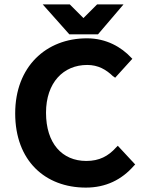

<svg xmlns="http://www.w3.org/2000/svg" viewBox="-20 -840 656 872"><path d="M594 -93 515 -178 507 -170C472 -131 431 -109 372 -109C262 -109 189 -189 189 -328C189 -465 268 -545 376 -545C426 -545 462 -524 494 -493H495L503 -487L581 -573L575 -579C532 -625 464 -666 375 -666C189 -666 49 -537 49 -325C49 -110 185 12 370 12C461 12 533 -24 588 -87ZM297 -820H174L295 -684H425L541 -820H421L359 -758Z"/></svg>

Font: Falling Sky
Style: SeBd
Weight: 600
Designer: Paul D. Hunt
Foundry: Adobe Systems Incorporated
Version: Version 1.02